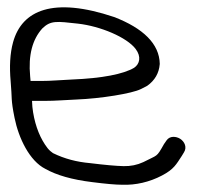

<svg xmlns="http://www.w3.org/2000/svg" viewBox="-20 -512 599 530"><path d="M63.2 -301.6C57.8 -359.9 69.4 -403.1 96.8 -433.5C119.8 -455.8 135.8 -453.4 194.8 -446.8C257.3 -439.8 330.2 -409 354.5 -376.8C370.5 -355.5 365.8 -335.3 350.1 -324.8C320.6 -307.5 262.5 -295.9 178.7 -292.5C144.3 -291.1 123.4 -288.5 92.9 -288.5L64.4 -288.5C64.2 -290.8 63.7 -296.7 63.2 -301.6ZM102.1 -233.5C135.2 -233.5 157.9 -236 191.4 -237.3C258.1 -239.9 345.1 -254 368.8 -266.1L386 -274.9L386.6 -275.3C407.2 -289.9 419 -310.1 420.9 -334.7L421 -335.2L421 -335.7C420.1 -391.1 374.8 -434.3 295.1 -465C126.6 -521.5 40.6 -484 16.1 -395.5C7.5 -364.4 5.8 -327.7 9.4 -287.5C13.8 -238.4 9.4 -239.7 20.2 -186.5C31.4 -130.8 61.5 -67.7 105.3 -45.8C136.2 -28.4 178.5 -16.1 235.1 -9.2C272.1 -4.5 298.3 -2.1 317.6 -2C354.4 -0.7 392.4 -9.3 427.1 -27.5C460.3 -44.9 466.5 -58.4 481.9 -81.7L487.9 -91.6C496.7 -105.4 489.6 -121 477.3 -128.9C466.1 -135.9 448.8 -137.4 440 -124.8L432.5 -114L432.3 -113.6C411.3 -76.3 415.8 -85.4 375.6 -64.5C358.4 -56.5 340.5 -53 321.2 -53.4C300.3 -53.9 270 -56.6 228.6 -61.7C191.9 -64.9 158.1 -73.7 126.3 -89.3C121.9 -92.1 115.9 -97.2 111.1 -103.3C91.7 -128.6 78.1 -161.3 71.4 -201.7C69.7 -212 68.7 -221.6 68.4 -233.5Z"/></svg>

Font: MewTooHand
Style: BdLta
Weight: 400
Designer: Mew Too, Robert Jablonski
Version: Version 0.77